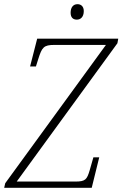

<svg xmlns="http://www.w3.org/2000/svg" viewBox="-55 -899 586 919"><path d="M313 -805C329 -805 346 -816 346 -846C346 -869 332 -879 316 -879C295 -879 283 -863 283 -838C283 -815 295 -805 313 -805ZM-35 0H384L420 -146H392L374 -83C361 -40 354 -30 306 -30H25L507 -692L511 -714H123L89 -581H117L128 -616C146 -673 154 -684 206 -684H452L-30 -22Z"/></svg>

Font: Noto Serif Condensed ExtraLight
Style: Italic
Weight: 200
Width: 3
Italic angle: -12°
Designer: Monotype Design Team
Foundry: Monotype Imaging Inc.
Version: Version 2.013